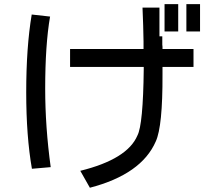

<svg xmlns="http://www.w3.org/2000/svg" viewBox="-20 -841 1040 919"><path d="M757.8 -606.4H906.2V-520.5H757.8V-502V-484.4Q758.8 -236.3 725.6 -164.1Q657.2 -6.8 410.2 57.6L364.3 -23.4Q589.8 -79.1 637.7 -192.4Q665 -244.1 668 -509.8V-515.6V-520.5H315.4V-606.4H667V-642.6Q666 -716.8 662.1 -804.7H743.2V-667H756.8V-627L757.8 -617.2ZM222.7 -41 132.8 -33.2Q105.5 -188.5 105.5 -399.4Q105.5 -615.2 131.8 -771.5L219.7 -761.7Q196.3 -627 196.3 -417Q196.3 -233.4 222.7 -41ZM937.5 -821.3V-690.4H872.1V-821.3ZM833 -821.3V-690.4H767.6V-821.3Z"/></svg>

Font: MotoyaLCedar
Style: W3 mono
Weight: 400
Version: Version 1.01